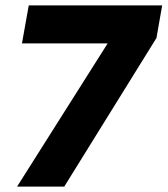

<svg xmlns="http://www.w3.org/2000/svg" viewBox="-20 -688 618 708"><path d="M43 0 377 -528H61L86 -668H578L557 -548L217 0Z"/></svg>

Font: Gantari ExtraBold
Style: Italic
Weight: 800
Italic angle: -10°
Designer: Anugrah Pasau
Foundry: Lafontype
Version: Version 1.000